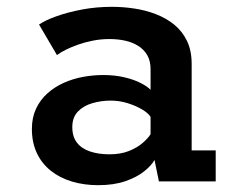

<svg xmlns="http://www.w3.org/2000/svg" viewBox="-20 -532 690 563"><path d="M268 11Q226 11 190.5 0.2Q155 -10.5 128.8 -31.5Q102.5 -52.5 88 -83.2Q73.5 -114 73.5 -154Q73.5 -187.5 85.8 -213.5Q98 -239.5 119 -258.2Q140 -277 166.8 -289Q193.5 -301 223.2 -306.5Q253 -312 282.5 -312Q317 -312 345.2 -305.2Q373.5 -298.5 393.2 -288.2Q413 -278 421.5 -268.5V-329.5Q421.5 -353.5 411.8 -370.2Q402 -387 385.2 -397.5Q368.5 -408 346.8 -412.8Q325 -417.5 301.5 -417.5Q276.5 -417.5 253.2 -413Q230 -408.5 210 -401.5Q190 -394.5 173.8 -386.5Q157.5 -378.5 147 -370.5L94.5 -460Q112.5 -472.5 145.2 -484.2Q178 -496 220 -504Q262 -512 308.5 -512Q341 -512 374 -507Q407 -502 437 -490.5Q467 -479 490.8 -459.8Q514.5 -440.5 528.2 -412.2Q542 -384 542 -344.5V-91H612.5V0H446L433 -63Q424.5 -47 403 -29.8Q381.5 -12.5 347.8 -0.8Q314 11 268 11ZM301 -79.5Q333.5 -79.5 358 -89.2Q382.5 -99 398.5 -113Q414.5 -127 421.5 -138.5V-189.5Q414 -201 395.5 -211.8Q377 -222.5 353.2 -229.8Q329.5 -237 304.5 -237Q277 -237 251 -229.5Q225 -222 208.5 -205Q192 -188 192 -159.5Q192 -131 205.8 -113.5Q219.5 -96 244.2 -87.8Q269 -79.5 301 -79.5Z"/></svg>

Font: Trispace Thin Medium
Style: Regular
Weight: 500
Version: Version 1.210